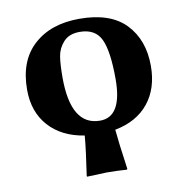

<svg xmlns="http://www.w3.org/2000/svg" viewBox="-71 -507 708 737"><g transform="rotate(-10 283.0 -138.0)"><path d="M41 -205.1Q41 -317.9 107.4 -378.4Q173.8 -439 285.2 -439Q406.2 -439 465.6 -377Q524.9 -314.9 524.9 -213.9Q524.9 -125.5 478.8 -68.6Q432.6 -11.7 347.7 4.4Q352.1 53.2 367.2 160.2L365.2 163.1Q322.3 160.2 288.1 160.2L210 163.1L209 160.2Q223.6 63 228.5 5.9Q140.6 -7.8 90.8 -63.2Q41 -118.7 41 -205.1ZM277.8 -389.2Q236.8 -389.2 214.8 -365Q192.9 -340.8 188 -309.8Q183.1 -278.8 183.1 -228Q183.1 -40 296.9 -40Q382.8 -40 382.8 -187Q382.8 -295.9 360.8 -342.5Q338.9 -389.2 277.8 -389.2Z"/></g></svg>

Font: Linux Biolinum
Style: Bold
Weight: 700
Designer: Philipp H. Poll
Foundry: Philipp H. Poll
Version: Version 1.3.2 ; ttfautohint (v0.9)